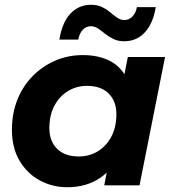

<svg xmlns="http://www.w3.org/2000/svg" viewBox="-20 -777 730 805"><path d="M262 8Q200 8 147 -20.5Q94 -49 62 -103Q30 -157 30 -233Q30 -301 52.5 -358Q75 -415 116 -457Q157 -499 211 -522.5Q265 -546 327 -546Q394 -546 442 -521Q490 -496 513.5 -443.5Q537 -391 530 -308Q525 -213 491 -141.5Q457 -70 399.5 -31Q342 8 262 8ZM310 -121Q356 -121 391.5 -143.5Q427 -166 447.5 -205.5Q468 -245 468 -298Q468 -353 435.5 -385Q403 -417 345 -417Q300 -417 264 -394.5Q228 -372 207.5 -332.5Q187 -293 187 -240Q187 -185 219.5 -153Q252 -121 310 -121ZM417 0 438 -107 473 -267 494 -427 516 -538H672L565 0ZM501 -604Q475 -604 455.5 -613.5Q436 -623 420.5 -635.5Q405 -648 391 -657.5Q377 -667 361 -667Q341 -667 327 -652Q313 -637 308 -611H229Q240 -682 275 -719.5Q310 -757 362 -757Q388 -757 407.5 -747.5Q427 -738 442.5 -725Q458 -712 472 -702.5Q486 -693 501 -693Q522 -693 536 -708.5Q550 -724 554 -747H633Q622 -679 587.5 -641.5Q553 -604 501 -604Z"/></svg>

Font: MOST Montserrat
Style: Bold Italic
Weight: 700
Italic angle: -11.3°
Designer: Julieta Ulanovsky
Foundry: Julieta Ulanovsky
Version: Version 8.000;March 11, 2024;FontCreator 15.0.0.2926 64-bit